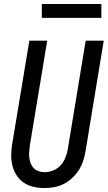

<svg xmlns="http://www.w3.org/2000/svg" viewBox="-20 -940 543 968"><path d="M205 8Q176 8 149 2Q122 -4 100 -19Q78 -34 63.5 -56.5Q49 -79 42.5 -105.5Q36 -132 36.5 -160Q37 -188 42 -217L128 -735H218L130 -204Q128 -188 127 -173Q126 -158 128 -143Q130 -128 135.5 -114.5Q141 -101 151.5 -91Q162 -81 176 -76.5Q190 -72 206 -72Q227 -72 249 -81Q271 -90 286.5 -107.5Q302 -125 310 -146Q318 -167 322 -189L412 -735H503L411 -176Q407 -152 399 -128Q391 -104 377 -82Q363 -60 343.5 -42Q324 -24 301 -12.5Q278 -1 253.5 3.5Q229 8 205 8ZM491 -850H191V-920H491Z"/></svg>

Font: Iosevka SS04 Medium
Style: Italic
Weight: 500
Italic angle: -9°
Monospace: yes
Designer: Belleve Invis
Foundry: Belleve Invis
Version: Version 19.0.0; ttfautohint (v1.8.4)